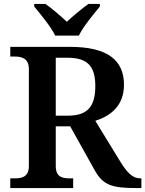

<svg xmlns="http://www.w3.org/2000/svg" viewBox="-20 -951 735 971"><path d="M259 -771H379C400 -816 454 -880 485 -918V-931H427C396 -909 348 -869 318 -841C288 -869 242 -909 210 -931H153V-918C184 -880 238 -816 259 -771ZM32 0H350V-49H333C294 -49 262 -56 262 -112V-312H335L459 -90C501 -14 547 0 669 0H695V-49H690C652 -49 625 -75 590 -131L462 -340C535 -363 607 -413 607 -522C607 -646 525 -714 334 -714H32V-665H54C89 -665 126 -657 126 -601V-112C126 -56 91 -49 54 -49H32ZM323 -366H262V-659H321C420 -659 462 -619 462 -516C462 -416 426 -366 323 -366Z"/></svg>

Font: Noto Serif Devanagari SemiBold
Style: Regular
Weight: 600
Designer: Universal Thirst, Indian Type Foundry and the Monotype Design Team
Foundry: Monotype Imaging Inc.
Version: Version 2.004